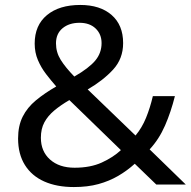

<svg xmlns="http://www.w3.org/2000/svg" viewBox="-20 -745 772 775"><path d="M304 -725Q384 -725 430.5 -684.5Q477 -644 477 -571Q477 -508 436.5 -464Q396 -420 334 -384L527 -198Q553 -229 569.5 -269.5Q586 -310 597 -357H686Q670 -293 646 -238Q622 -183 584 -142L730 0H611L524 -84Q493 -56 457 -35Q421 -14 377.5 -2Q334 10 278 10Q209 10 158.5 -12.5Q108 -35 80.5 -79Q53 -123 53 -186Q53 -237 71.5 -274Q90 -311 125 -340Q160 -369 207 -396Q186 -420 166 -446Q146 -472 133 -502.5Q120 -533 120 -569Q120 -643 169.5 -684Q219 -725 304 -725ZM260 -341Q224 -320 198.5 -298.5Q173 -277 159 -251Q145 -225 145 -189Q145 -134 182 -101Q219 -68 281 -68Q345 -68 391 -89Q437 -110 468 -139ZM301 -653Q259 -653 232.5 -631Q206 -609 206 -570Q206 -534 225 -503.5Q244 -473 280 -436Q339 -470 364.5 -500.5Q390 -531 390 -571Q390 -607 366 -630Q342 -653 301 -653Z"/></svg>

Font: Noto Sans Meetei Mayek
Style: Regular
Weight: 400
Designer: Monotype Design Team and Neelakash Kshetrimayum
Foundry: Monotype Imaging Inc.
Version: Version 2.002